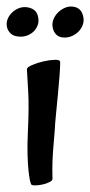

<svg xmlns="http://www.w3.org/2000/svg" viewBox="-45 -557 275 586"><path d="M37.1 -345.7Q37.1 -351.6 52.7 -358.4Q68.4 -365.2 87.4 -369.6Q106.4 -374 122.6 -374.5Q138.7 -375 138.7 -367.2Q138.7 -352.5 136.7 -325.7Q134.8 -298.8 131.8 -269Q128.9 -239.3 126 -209.5Q123 -179.7 122.1 -159.2Q120.1 -137.7 118.2 -112.3Q116.2 -90.8 115.2 -64.5Q114.3 -38.1 115.2 -10.7Q115.2 -5.9 105.5 -1Q95.7 3.9 84 6.3Q72.3 8.8 61.5 8.8Q50.8 8.8 49.8 4.9Q47.9 1 45.9 -8.8Q43.9 -18.6 42 -36.6Q40 -54.7 39.1 -83.5Q38.1 -112.3 40 -153.3Q43.9 -234.4 41 -278.8Q38.1 -323.2 37.1 -345.7ZM171.9 -537.1Q185.5 -537.1 195.3 -530.3Q205.1 -523.4 209 -506.8Q211.9 -494.1 208 -482.4Q204.1 -470.7 195.8 -461.9Q187.5 -453.1 176.3 -447.8Q165 -442.4 152.3 -442.4Q135.7 -442.4 127 -451.2Q118.2 -460 116.2 -471.7Q113.3 -483.4 117.2 -495.1Q121.1 -506.8 129.4 -516.1Q137.7 -525.4 148.9 -531.2Q160.2 -537.1 171.9 -537.1ZM34.2 -535.2Q47.9 -534.2 58.1 -527.3Q68.4 -520.5 71.3 -504.9Q74.2 -492.2 70.3 -481Q66.4 -469.7 58.1 -461.4Q49.8 -453.1 38.1 -448.7Q26.4 -444.3 13.7 -445.3Q-3.9 -446.3 -12.7 -455.1Q-21.5 -463.9 -23.4 -473.6Q-26.4 -485.4 -22.5 -496.6Q-18.6 -507.8 -10.3 -516.6Q-2 -525.4 9.8 -530.8Q21.5 -536.1 34.2 -535.2Z"/></svg>

Font: Rancho
Style: Regular
Weight: 400
Designer: Font Diner, Inc
Foundry: Font Diner, Inc
Version: Version 1.000